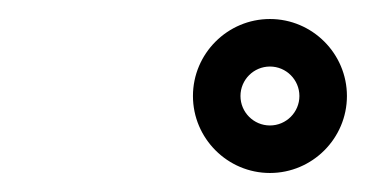

<svg xmlns="http://www.w3.org/2000/svg" viewBox="-20 -556 394 202"><path d="M295 -455C295 -437.9 281.1 -424 264 -424C246.9 -424 233 -437.9 233 -455C233 -472.1 246.9 -486 264 -486C281.1 -486 295 -472.1 295 -455ZM183 -455C183 -410.4 219.4 -374 264 -374C308.6 -374 345 -410.4 345 -455C345 -499.6 308.6 -536 264 -536C219.4 -536 183 -499.6 183 -455Z"/></svg>

Font: FRB American Cursive Guidelines Arrows Semibold
Style: Italic
Weight: 600
Italic angle: -25°
Version: Version 2.0;Modular Font Editor K font №1